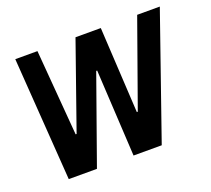

<svg xmlns="http://www.w3.org/2000/svg" viewBox="-94 -630 824 749"><g transform="rotate(-20 318.0 -255.5)"><path d="M72 0 36 -511H128L157 -155H161L286 -511H391L411 -155H415L542 -511H636L458 0H341L321 -360H317L189 0Z"/></g></svg>

Font: Chivo Mono Medium
Style: Italic
Weight: 500
Italic angle: -8.05°
Monospace: yes
Designer: Hector Gatti
Foundry: Omnibus-Type
Version: Version 1.008